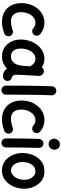

<svg xmlns="http://www.w3.org/2000/svg" viewBox="920 -1736 881 2762"><g transform="rotate(90 1361.0 -355.5)"><path d="M479 -400.4Q461.9 -380.4 434.6 -378.4Q407.2 -376.5 387.2 -393.6Q352.1 -424.3 310.5 -424.3Q265.1 -424.3 230.2 -396.2Q195.3 -368.2 175.5 -321.3Q155.8 -274.4 155.8 -216.8Q155.8 -151.9 188 -112.1Q220.2 -72.3 287.1 -72.3Q317.4 -72.3 353.5 -79.6Q389.6 -86.9 419.4 -98.6Q444.8 -106 468.8 -93.3Q492.7 -80.6 500 -54.7Q507.3 -28.8 494.4 -5.4Q481.4 18.1 456.1 25.9Q412.6 41 374.5 49.1Q336.4 57.1 297.4 57.1Q211.4 57.1 150.6 21.2Q89.8 -14.6 57.6 -78.1Q25.4 -141.6 25.4 -224.6Q25.4 -291.5 46.1 -350.8Q66.9 -410.2 104.5 -455.8Q142.1 -501.5 193.6 -527.6Q245.1 -553.7 307.1 -553.7Q401.9 -553.7 472.2 -492.2Q492.2 -475.1 494.1 -447.8Q496.1 -420.4 479 -400.4Z M1079.6 42.5Q1041 42.5 1012.9 27.3Q984.9 12.2 966.3 -15.1Q931.6 19.5 887.2 38.3Q842.8 57.1 791 57.1Q720.2 57.1 665.8 22.5Q611.3 -12.2 580.6 -72.8Q549.8 -133.3 548.8 -210Q548.3 -277.3 568.6 -339.1Q588.9 -400.9 626.5 -449.2Q664.1 -497.6 715.6 -525.6Q767.1 -553.7 828.1 -553.7Q894 -553.7 949.2 -515.1Q957.5 -531.2 974.1 -540Q990.7 -548.8 1010.7 -545.9Q1037.6 -542.5 1055.7 -520.5Q1073.7 -498.5 1072.3 -472.7L1059.1 -244.6Q1058.6 -239.3 1058.1 -233.4Q1057.1 -212.4 1056.4 -185.5Q1055.7 -158.7 1056.6 -143.6Q1058.1 -121.6 1066.2 -105Q1074.2 -88.4 1100.6 -83.5Q1116.2 -78.1 1130.4 -64.5Q1144.5 -50.8 1145 -22Q1145 4.9 1125.7 23.7Q1106.4 42.5 1079.6 42.5ZM792.5 -72.3Q851.6 -72.3 885.5 -116.5Q919.4 -160.6 927.7 -243.2Q927.7 -250 928.2 -255.9Q928.2 -260.3 929.2 -264.2L934.1 -351.1Q930.2 -355.5 927.2 -360.8Q909.2 -390.6 883.8 -407.5Q858.4 -424.3 826.7 -424.3Q780.8 -424.3 747.3 -394Q713.9 -363.8 696.3 -314.5Q678.7 -265.1 679.2 -208.5Q680.2 -145 709.5 -108.6Q738.8 -72.3 792.5 -72.3Z M1289.1 -724.1Q1315.9 -723.1 1334 -703.1Q1352.1 -683.1 1351.1 -656.2Q1348.1 -594.7 1346.4 -512Q1344.7 -429.2 1343.8 -338.4Q1342.8 -247.6 1342.5 -159.7Q1342.3 -71.8 1342.3 0Q1342.3 26.9 1323 45.7Q1303.7 64.5 1276.9 64.5Q1250 64.5 1231.2 45.7Q1212.4 26.9 1212.4 0Q1212.4 -72.3 1212.6 -160.2Q1212.9 -248 1214.1 -339.4Q1215.3 -430.7 1217 -514.4Q1218.8 -598.1 1221.7 -662.1Q1222.7 -689 1242.4 -707Q1262.2 -725.1 1289.1 -724.1Z M1879.9 -400.4Q1862.8 -380.4 1835.4 -378.4Q1808.1 -376.5 1788.1 -393.6Q1752.9 -424.3 1711.4 -424.3Q1666 -424.3 1631.1 -396.2Q1596.2 -368.2 1576.4 -321.3Q1556.6 -274.4 1556.6 -216.8Q1556.6 -151.9 1588.9 -112.1Q1621.1 -72.3 1688 -72.3Q1718.3 -72.3 1754.4 -79.6Q1790.5 -86.9 1820.3 -98.6Q1845.7 -106 1869.6 -93.3Q1893.6 -80.6 1900.9 -54.7Q1908.2 -28.8 1895.3 -5.4Q1882.3 18.1 1856.9 25.9Q1813.5 41 1775.4 49.1Q1737.3 57.1 1698.2 57.1Q1612.3 57.1 1551.5 21.2Q1490.7 -14.6 1458.5 -78.1Q1426.3 -141.6 1426.3 -224.6Q1426.3 -291.5 1447 -350.8Q1467.8 -410.2 1505.4 -455.8Q1543 -501.5 1594.5 -527.6Q1646 -553.7 1708 -553.7Q1802.7 -553.7 1873 -492.2Q1893.1 -475.1 1895 -447.8Q1897 -420.4 1879.9 -400.4Z M1975.1 -694.8Q1975.1 -725.1 1999.3 -750.7Q2023.4 -776.4 2057.6 -776.4Q2085.9 -776.4 2102.8 -762.7Q2119.6 -749 2127.2 -730.7Q2134.8 -712.4 2134.8 -698.2Q2134.8 -681.6 2125.7 -661.9Q2116.7 -642.1 2098.9 -627.9Q2081.1 -613.8 2055.2 -613.8Q2024.4 -613.8 2006.8 -628.2Q1989.3 -642.6 1982.2 -661.6Q1975.1 -680.7 1975.1 -694.8ZM2046.4 -539.1Q2073.2 -538.1 2091.3 -518.1Q2109.4 -498 2108.4 -471.2Q2106.9 -437.5 2105.7 -389.4Q2104.5 -341.3 2103.8 -286.6Q2103 -231.9 2102.5 -177.7Q2102.1 -123.5 2101.8 -77.1Q2101.6 -30.8 2101.6 0Q2101.6 26.9 2082.3 45.7Q2063 64.5 2036.1 64.5Q2009.3 64.5 1990.5 45.7Q1971.7 26.9 1971.7 0Q1971.7 -31.2 1971.9 -77.6Q1972.2 -124 1972.7 -178.5Q1973.1 -232.9 1974.1 -288.1Q1975.1 -343.3 1976.3 -392.6Q1977.5 -441.9 1979 -477.1Q1980 -503.9 1999.8 -522Q2019.5 -540 2046.4 -539.1Z M2444.8 -553.7Q2508.8 -553.7 2555.9 -527.3Q2603 -501 2634.3 -457.8Q2665.5 -414.6 2680.9 -363.3Q2696.3 -312 2696.3 -262.7Q2696.3 -208.5 2679.7 -152.3Q2663.1 -96.2 2629.9 -48.8Q2596.7 -1.5 2547.1 27.8Q2497.6 57.1 2431.6 57.1Q2371.1 57.1 2324.5 31.5Q2277.8 5.9 2245.8 -36.9Q2213.9 -79.6 2197.5 -131.8Q2181.2 -184.1 2181.2 -237.3Q2181.2 -291 2196.8 -346.7Q2212.4 -402.3 2244.6 -449.2Q2276.9 -496.1 2326.7 -524.9Q2376.5 -553.7 2444.8 -553.7ZM2444.8 -424.3Q2385.7 -424.3 2348.6 -372.3Q2311.5 -320.3 2311.5 -237.3Q2311.5 -187 2328.6 -149.9Q2345.7 -112.8 2373 -92.5Q2400.4 -72.3 2431.6 -72.3Q2466.3 -72.3 2497.3 -97.4Q2528.3 -122.6 2547.6 -165.8Q2566.9 -209 2566.9 -262.7Q2566.9 -309.6 2550.8 -345.9Q2534.7 -382.3 2507.1 -403.3Q2479.5 -424.3 2444.8 -424.3Z"/></g></svg>

Font: Mikhak-FD Bold
Style: Regular
Weight: 700
Designer: Amin Abedi
Version: Version 3.3